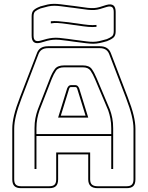

<svg xmlns="http://www.w3.org/2000/svg" viewBox="-20 -971 770 1001"><path d="M170 -303V-272H560V-303Q560 -330 555.5 -353Q551 -376 544 -396L475 -559Q464 -585 452 -602.5Q440 -620 412 -620H314Q284 -620 272 -602.5Q260 -585 250 -560L186 -396Q179 -376 174.5 -353Q170 -330 170 -303ZM330 -510Q334 -519 338.5 -523Q343 -527 349 -527H374Q380 -527 384.5 -523Q389 -519 393 -510L440 -358H283ZM383 -507 384 -506Q382 -510 380 -513.5Q378 -517 374 -517H349Q345 -517 343 -513.5Q341 -510 339 -506L340 -507L297 -368H426ZM560 -90V-262H170V-90H160V-303Q160 -331 164.5 -354.5Q169 -378 177 -400L241 -564Q252 -592 266 -611Q280 -630 314 -630H412Q445 -630 458.5 -611Q472 -592 484 -563L553 -400Q561 -378 565.5 -354.5Q570 -331 570 -303V-90ZM273 -36V-176H450V-36Q450 -17 459.5 -8.5Q469 0 489 0H640Q659 0 667.5 -8.5Q676 -17 676 -36V-300Q676 -330 666.5 -369Q657 -408 637 -460L550 -687Q544 -704 531.5 -712Q519 -720 500 -720H231Q211 -720 198.5 -712Q186 -704 180 -687L93 -460Q73 -408 63.5 -369Q54 -330 54 -300V-36Q54 -17 62.5 -8.5Q71 0 90 0H237Q256 0 264.5 -8.5Q273 -17 273 -36ZM90 10Q66 10 55 -1Q44 -12 44 -36V-300Q44 -331 53.5 -370.5Q63 -410 84 -464L171 -690Q178 -711 192.5 -720.5Q207 -730 231 -730H500Q523 -730 537.5 -720.5Q552 -711 559 -691L646 -464Q667 -410 676.5 -370.5Q686 -331 686 -300V-36Q686 -12 675 -1Q664 10 640 10H489Q464 10 452 -1.5Q440 -13 440 -36V-166H283V-36Q283 -12 272 -1Q261 10 237 10ZM540 -757Q516 -750 499 -746.5Q482 -743 466 -743Q450 -743 430 -745.5Q410 -748 379 -752L363 -754L335 -758Q307 -762 289 -763.5Q271 -765 256 -763.5Q241 -762 227 -758.5Q213 -755 194 -749Q169 -742 157 -751Q145 -760 145 -785V-886Q145 -908 155.5 -918Q166 -928 187 -936H188V-937Q212 -944 228.5 -947.5Q245 -951 261.5 -951Q278 -951 297.5 -948.5Q317 -946 348 -942L365 -940L387 -937Q419 -932 438 -930Q457 -928 471 -929Q485 -930 499 -934Q513 -938 534 -945Q559 -952 571 -943Q583 -934 583 -909V-808Q583 -786 572.5 -776Q562 -766 541 -758H540ZM364 -764 380 -762Q410 -758 429.5 -755.5Q449 -753 465 -753Q481 -753 497 -756.5Q513 -760 537 -767Q554 -774 563.5 -781.5Q573 -789 573 -808V-909Q573 -928 564 -934Q555 -940 537 -935Q515 -928 501 -924Q487 -920 472.5 -919Q458 -918 438.5 -920Q419 -922 386 -927L364 -930L347 -932Q317 -936 297.5 -938.5Q278 -941 262.5 -941Q247 -941 231 -937.5Q215 -934 191 -927Q174 -920 164.5 -912.5Q155 -905 155 -886V-785Q155 -766 164 -760Q173 -754 191 -759Q211 -765 225.5 -768.5Q240 -772 255 -773.5Q270 -775 289 -773.5Q308 -772 336 -768ZM483 -841V-831Q463 -829 440 -831Q417 -833 379 -839L363 -841L335 -845Q302 -850 281.5 -851Q261 -852 245 -849V-860Q262 -862 282.5 -860.5Q303 -859 337 -855L365 -851L381 -849Q419 -843 441 -841Q463 -839 483 -841Z"/></svg>

Font: Bungee Outline
Style: Regular
Weight: 400
Designer: David Jonathan Ross
Foundry: David Jonathan Ross
Version: Version 1.000;PS 1.0;hotconv 1.0.72;makeotf.lib2.5.5900